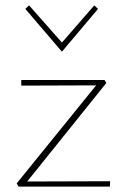

<svg xmlns="http://www.w3.org/2000/svg" viewBox="-20 -693 462 713"><path d="M389 -20 388 0H49L42 -12L337 -376L59 -375V-396H368L375 -385L81 -19ZM74 -660 88 -673 210 -535 330 -673 344 -660 210 -501Z"/></svg>

Font: Ysabeau Extralight
Style: Regular
Weight: 200
Designer: Christian Thalmann (Catharsis Fonts)
Version: Version 0.003